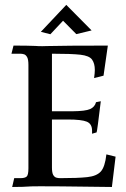

<svg xmlns="http://www.w3.org/2000/svg" viewBox="-20 -764 514 785"><path d="M437.5 0.5Q389.6 0.5 230.5 -2L143.6 -2.4Q113.3 -2.4 108.4 -2Q75.2 0.5 29.8 0.5L38.1 -35.6H63Q81.5 -35.6 88.9 -42Q96.2 -48.3 96.2 -76.2V-498.5Q96.2 -520.5 91.1 -530Q85.9 -539.6 78.4 -542Q70.8 -544.4 63 -544.4H26.9L35.2 -577.6Q91.3 -577.6 124.5 -576.2Q135.3 -575.2 152.8 -575.2L171.9 -575.7Q248 -577.6 420.9 -577.6L403.3 -454.6L364.7 -444.8Q367.7 -466.3 367.7 -478Q367.7 -504.4 356.4 -520.3Q345.2 -536.1 308.6 -540.3Q272 -544.4 192.4 -544.4V-309.1H277.8Q329.1 -309.6 348.4 -318.1Q367.7 -326.7 372.6 -346.2L392.1 -350.1Q377.4 -227.5 375 -222.7L356.4 -217.3V-230Q356.4 -257.3 335.2 -266.4Q314 -275.4 257.3 -275.4H192.4V-79.6Q192.4 -57.6 197.5 -48.8Q202.6 -40 210 -37.8Q217.3 -35.6 226.1 -35.6Q298.3 -35.6 336.7 -39.8Q375 -43.9 392.1 -62.7Q409.2 -81.5 415 -132.8L452.6 -123.5ZM292 -624.5 237.8 -679.2 186 -624 147 -633.8 251 -744.1 354.5 -639.6Z"/></svg>

Font: Quaaykop
Style: Medium
Weight: 500
Designer: Tup Wanders
Foundry: Free font, DO NOT SELL
Version: Version 1.00;July 31, 2023;FontCreator 11.5.0.2430 64-bit